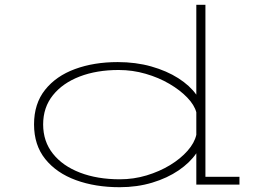

<svg xmlns="http://www.w3.org/2000/svg" viewBox="-20 -770 1140 801"><path d="M479 11Q377.5 11 296.8 -18.5Q216 -48 169 -106.2Q122 -164.5 122 -251Q122 -337.5 168 -395.2Q214 -453 293 -482Q372 -511 471 -511Q546.5 -511 611 -492.8Q675.5 -474.5 723.8 -443.8Q772 -413 799 -375V-750H837V-32.5H979V0H799V-130.5Q772.5 -91.5 725.2 -59.2Q678 -27 615 -8Q552 11 479 11ZM160 -251Q160 -180 200.8 -128.8Q241.5 -77.5 313.8 -49.8Q386 -22 480 -22Q537.5 -22 591.5 -38.2Q645.5 -54.5 689.5 -81.2Q733.5 -108 762.5 -141Q791.5 -174 799 -207.5V-301.5Q791 -332 761.2 -363Q731.5 -394 686.8 -420.2Q642 -446.5 587.5 -462.2Q533 -478 475 -478Q383.5 -478 312.5 -450.8Q241.5 -423.5 200.8 -372.8Q160 -322 160 -251Z"/></svg>

Font: Trispace Expanded Thin
Style: Regular
Weight: 100
Width: 7
Designer: Tyler Finck
Foundry: Etcetera Type Company
Version: Version 1.210; ttfautohint (v1.8.3)